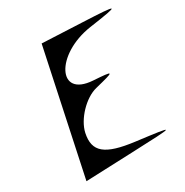

<svg xmlns="http://www.w3.org/2000/svg" viewBox="-197 -1004 1149 1195"><g transform="rotate(-30 377.0 -406.0)"><path d="M81 35 414 22C743 9 745 9 469 -26C263 -52 199 -105 225 -229C244 -317 339 -416 424 -437C578 -475 578 -477 430 -487C185 -503 308 -744 582 -784C817 -818 814 -822 552 -834L268 -847Z"/></g></svg>

Font: Venom Sans
Style: Obl
Weight: 400
Version: Version 1.001